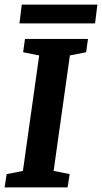

<svg xmlns="http://www.w3.org/2000/svg" viewBox="-33 -818 445 838"><path d="M62 -798H392L382 -716H52ZM-4 -58 67 -72 138 -576 68 -590 76 -648H351L343 -590L272 -576L201 -72L271 -58L262 0H-13Z"/></svg>

Font: Faustina VF Beta
Style: Italic
Weight: 400
Italic angle: -8°
Designer: Alfonso Garcia
Foundry: Omnibus-Type
Version: Version 1.006